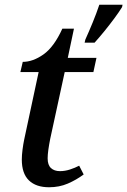

<svg xmlns="http://www.w3.org/2000/svg" viewBox="-20 -780 537 810"><path d="M340 -613Q355 -646 371 -685Q387 -724 399 -760H497L495 -750Q482 -729 462 -702Q442 -675 420 -648Q398 -621 379 -600H337ZM187 10Q132 10 102 -19Q72 -48 72 -107Q72 -125 75 -148.5Q78 -172 82 -191L143 -476H66L76 -519Q119 -519 163.5 -550.5Q208 -582 243 -659H292L266 -536H387L374 -476H253L192 -195Q187 -170 184 -148.5Q181 -127 181 -112Q181 -84 195 -71Q209 -58 233 -58Q254 -58 275.5 -65Q297 -72 314 -81L333 -44Q302 -21 266 -5.5Q230 10 187 10Z"/></svg>

Font: Noto Serif Medium
Style: Italic
Weight: 500
Italic angle: -12°
Designer: Monotype Design Team
Foundry: Monotype Imaging Inc.
Version: Version 2.014; ttfautohint (v1.8.4.7-5d5b)